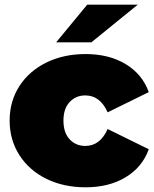

<svg xmlns="http://www.w3.org/2000/svg" viewBox="-20 -787 655 817"><path d="M177.5 -26C226.5 -2 282 10 344 10C410.7 10 467.7 -4.3 515 -33C562.3 -61.7 595 -101.3 613 -152L438 -238C416.7 -190 385 -166 343 -166C316.3 -166 294.2 -175.3 276.5 -194C258.8 -212.7 250 -239.3 250 -274C250 -308 258.8 -334.3 276.5 -353C294.2 -371.7 316.3 -381 343 -381C385 -381 416.7 -357 438 -309L613 -395C595 -445.7 562.3 -485.3 515 -514C467.7 -542.7 410.7 -557 344 -557C282 -557 226.5 -545 177.5 -521C128.5 -497 90.2 -463.5 62.5 -420.5C34.8 -377.5 21 -328.7 21 -274C21 -219.3 34.8 -170.3 62.5 -127C90.2 -83.7 128.5 -50 177.5 -26ZM351 -767 219 -607H369L566 -767Z"/></svg>

Font: Montserrat Custom Black
Style: Regular
Weight: 900
Designer: Julieta Ulanovsky
Foundry: Julieta Ulanovsky
Version: Version 7.200